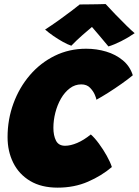

<svg xmlns="http://www.w3.org/2000/svg" viewBox="-20 -898 670 926"><path d="M519.5 -92.5Q470.5 -50.5 404.5 -21.8Q338.5 7 258 7Q179.5 7 125.5 -25.2Q71.5 -57.5 44 -112.8Q16.5 -168 16.5 -236.5Q16.5 -322 44.8 -399Q73 -476 124 -535.5Q175 -595 244.2 -629Q313.5 -663 395.5 -663Q446 -663 492 -649.2Q538 -635.5 572.2 -607.2Q606.5 -579 620.5 -535Q598.5 -516.5 566.2 -493.8Q534 -471 501.5 -450.5Q469 -430 445 -417Q445 -422.5 437.5 -440.5Q430 -458.5 414.2 -474.8Q398.5 -491 372 -491Q341.5 -491 316.8 -472.2Q292 -453.5 274.2 -422.8Q256.5 -392 247 -355Q237.5 -318 237.5 -281.5Q237.5 -244.5 250 -219.8Q262.5 -195 294 -195Q320 -195 352 -208.5Q384 -222 418 -249.5Q436.5 -233.5 457.2 -205.2Q478 -177 495 -146.5Q512 -116 519.5 -92.5ZM489.5 -878.5Q508.5 -857.5 536.5 -828.5Q564.5 -799.5 590.5 -774Q616.5 -748.5 629.5 -738Q598.5 -716.5 564 -699.2Q529.5 -682 503 -674Q480.5 -701.5 457.8 -728Q435 -754.5 423.5 -768Q407 -754.5 378.2 -729.2Q349.5 -704 324 -677.5Q307 -683 283.5 -696Q260 -709 237 -725Q214 -741 197.5 -755.5Q228 -775 263 -800Q298 -825 326.2 -846.5Q354.5 -868 364.5 -876.5Q375 -876.5 400 -876.8Q425 -877 451 -877.5Q477 -878 489.5 -878.5Z"/></svg>

Font: Grandstander Black
Style: Italic
Weight: 900
Italic angle: -15°
Designer: Tyler Finck
Foundry: Etcetera Type Co
Version: Version 1.200; ttfautohint (v1.8.3)